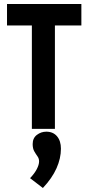

<svg xmlns="http://www.w3.org/2000/svg" viewBox="-20 -643 440 958"><path d="M139 0V-516H15V-623H386V-516H254V0ZM194 295 130 246Q152 223 163.5 201Q175 179 175 162Q175 148 167 137Q159 126 151 112Q143 98 143 76Q143 46 164 30Q185 14 211 14Q245 14 264.5 37Q284 60 284 99Q284 147 262 196.5Q240 246 194 295Z"/></svg>

Font: Inconsolata Condensed Black
Style: Regular
Weight: 900
Width: 3
Monospace: yes
Designer: Raph Levien, Cyreal, Brenton Simpson
Foundry: Raph Levien, Cyreal, Google
Version: Version 3.001; ttfautohint (v1.8.2.53-6de2)